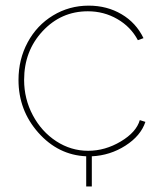

<svg xmlns="http://www.w3.org/2000/svg" viewBox="-20 -547 578 684"><path d="M498 -112.8Q481.4 -63 426.8 -28.1Q372.1 6.8 307.1 9.8V117.2H287.1V9.8Q187.5 5.4 116.7 -74.2Q45.9 -153.8 45.9 -262.2Q45.9 -335.4 78.6 -396.2Q111.3 -457 168.9 -491.9Q226.6 -526.9 295.9 -526.9Q361.3 -526.9 413.1 -496.3Q464.8 -465.8 491.2 -411.1L471.2 -403.8Q445.8 -451.7 397.9 -479.2Q350.1 -506.8 293 -506.8Q197.8 -506.8 131.8 -436Q65.9 -365.2 65.9 -262.2Q65.9 -194.8 96.9 -136.5Q127.9 -78.1 180.4 -43.9Q232.9 -9.8 293.9 -9.8Q354.5 -9.8 410.2 -43Q465.8 -76.2 478 -119.1Z"/></svg>

Font: Rawline Thin
Style: Regular
Weight: 250
Designer: Matt McInerney, Pablo Impallari, Rodrigo Fuenzalida
Foundry: Matt McInerney, Pablo Impallari, Rodrigo Fuenzalida
Version: Version 4.020;PS 004.020;hotconv 1.0.88;makeotf.lib2.5.64775